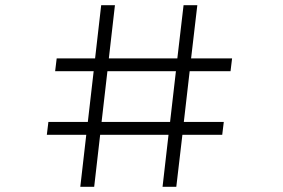

<svg xmlns="http://www.w3.org/2000/svg" viewBox="-20 -720 1090 740"><path d="M166.5 -250H318.5L341 -445.5H192.5L198.5 -495H346.5L370 -700H423L399.5 -495H663.5L687.5 -700H740.5L716.5 -495H874.5L868.5 -445.5H711L688.5 -250H842.5L836.5 -200.5H683L659.5 0H606.5L629.5 -200.5H366L343 0H289.5L312.5 -200.5H160.5ZM371.5 -250H635.5L658 -445.5H394Z"/></svg>

Font: League Mono Extended UltraLight
Style: Regular
Weight: 200
Width: 9
Designer: Tyler Finck
Foundry: The League of Moveable Type / Tyler Finck
Version: Version 2.210